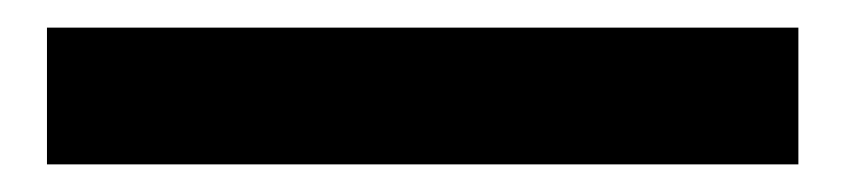

<svg xmlns="http://www.w3.org/2000/svg" viewBox="-20 44 612 139"><path d="M14 163H558V64H14Z"/></svg>

Font: Noto Sans T Chinese Black
Style: Bold
Weight: 900
Designer: Ryoko NISHIZUKA (kana & ideographs); Paul D. Hunt (Latin, Greek & Cyrillic); Wenlong ZHANG (bopomofo); Sandoll Communica
Foundry: Adobe Systems Incorporated
Version: Version 1.000;PS 1;hotconv 1.0.78;makeotf.lib2.5.61930